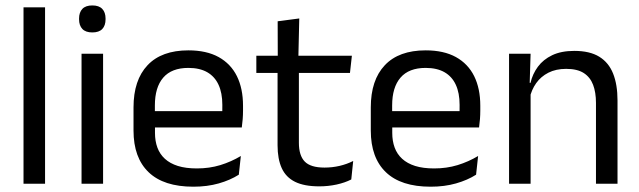

<svg xmlns="http://www.w3.org/2000/svg" viewBox="-20 -690 2398 721"><path d="M68.3 0V-662.5H149.2V0Z M286.2 0V-488.2H367.1V0ZM326.7 -568.2Q301.7 -568.2 289.3 -581.2Q276.9 -594.3 276.9 -617.7V-620.2Q276.9 -643.5 289.3 -656.6Q301.7 -669.6 326.7 -669.6Q351.7 -669.6 364 -656.6Q376.4 -643.5 376.4 -620.2V-617.7Q376.4 -593.9 364 -581Q351.7 -568.2 326.7 -568.2Z M706.1 11.1Q594.6 11.1 538 -43.4Q481.4 -97.8 481.4 -199.7V-286.6Q481.4 -389.4 534.1 -445.1Q586.7 -500.9 687.5 -500.9Q755.4 -500.9 801.1 -475.7Q846.7 -450.4 869.7 -403.9Q892.6 -357.4 892.6 -293V-274.8Q892.6 -259.1 891.4 -243Q890.2 -226.9 888 -211.4H813.7Q814.5 -235.6 814.7 -257.1Q814.9 -278.6 814.9 -296.4Q814.9 -341 800.6 -371.8Q786.4 -402.6 758.2 -418.8Q729.9 -435 687.5 -435Q624.4 -435 593 -398.5Q561.6 -362.1 561.6 -294.1V-247.4L562 -237.5V-190.8Q562 -160.4 571 -135.9Q580 -111.3 599.1 -93.8Q618.3 -76.2 648 -66.8Q677.8 -57.5 719.2 -57.5Q766.3 -57.5 807.3 -70Q848.3 -82.6 884.4 -104.2L876.8 -34Q844.6 -13.5 801.4 -1.2Q758.3 11.1 706.1 11.1ZM524.1 -211.4V-272.7H870.9V-211.4Z M1178.9 9.8Q1122.5 9.8 1088.1 -7.2Q1053.7 -24.2 1038 -58.6Q1022.3 -93 1022.3 -144.6V-452.3H1102.4V-153.9Q1102.4 -105.9 1124.4 -83.3Q1146.4 -60.7 1198.6 -60.7Q1228 -60.7 1255.3 -67.1Q1282.6 -73.5 1306.3 -85.5L1299.1 -16.1Q1275.3 -3.9 1243.9 3Q1212.4 9.8 1178.9 9.8ZM942.6 -416.2V-480.8H1301.4L1294.2 -416.2ZM1023.1 -473.1 1022.7 -610.1 1103.8 -620.7 1100.4 -473.1Z M1597.1 11.1Q1485.6 11.1 1429 -43.4Q1372.4 -97.8 1372.4 -199.7V-286.6Q1372.4 -389.4 1425.1 -445.1Q1477.7 -500.9 1578.5 -500.9Q1646.4 -500.9 1692.1 -475.7Q1737.7 -450.4 1760.7 -403.9Q1783.6 -357.4 1783.6 -293V-274.8Q1783.6 -259.1 1782.4 -243Q1781.2 -226.9 1779 -211.4H1704.7Q1705.5 -235.6 1705.7 -257.1Q1705.9 -278.6 1705.9 -296.4Q1705.9 -341 1691.6 -371.8Q1677.4 -402.6 1649.2 -418.8Q1620.9 -435 1578.5 -435Q1515.4 -435 1484 -398.5Q1452.6 -362.1 1452.6 -294.1V-247.4L1453 -237.5V-190.8Q1453 -160.4 1462 -135.9Q1471 -111.3 1490.1 -93.8Q1509.3 -76.2 1539 -66.8Q1568.8 -57.5 1610.2 -57.5Q1657.3 -57.5 1698.3 -70Q1739.3 -82.6 1775.4 -104.2L1767.8 -34Q1735.6 -13.5 1692.4 -1.2Q1649.3 11.1 1597.1 11.1ZM1415.1 -211.4V-272.7H1761.9V-211.4Z M2218 0V-303.7Q2218 -343 2207.2 -371.5Q2196.5 -399.9 2172.2 -415.7Q2147.8 -431.4 2106.1 -431.4Q2067.6 -431.4 2039.3 -417Q2011 -402.5 1993.5 -377.8Q1976 -353 1969 -321.5L1954.5 -378.9H1972.2Q1979.8 -412.1 1999.8 -439.3Q2019.8 -466.5 2053.6 -482.7Q2087.4 -498.9 2136.5 -498.9Q2194.7 -498.9 2230.2 -477.1Q2265.8 -455.2 2282.3 -413.8Q2298.9 -372.3 2298.9 -312.6V0ZM1891.6 0V-488.2H1972.5L1968.9 -371.1L1972.5 -366.3V0Z"/></svg>

Font: Anek Odia Medium
Style: Regular
Weight: 500
Designer: Yesha Goshar & Mahesh Sahu (Odia), Yesha Goshar (Latin)
Foundry: Ek Type
Version: Version 1.003